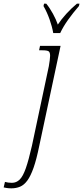

<svg xmlns="http://www.w3.org/2000/svg" viewBox="-151 -786 453 1046"><path d="M-89 240Q-104 240 -115.5 238Q-127 236 -131 235L-124 205Q-107 210 -86 210Q-62 210 -44 192.5Q-26 175 -10.5 131Q5 87 23 8L115 -425Q118 -441 120 -458Q122 -475 122 -482Q122 -501 114 -506.5Q106 -512 79 -512H62L67 -536H179L63 8Q48 82 32 127.5Q16 173 -2 197.5Q-20 222 -41.5 231Q-63 240 -89 240ZM139 -606Q133 -641 119 -680.5Q105 -720 86 -753L89 -766H101Q120 -743 137.5 -711Q155 -679 164 -652Q183 -681 210.5 -711Q238 -741 268 -766H282L279 -753Q247 -716 220.5 -679Q194 -642 177 -606Z"/></svg>

Font: Noto Serif ExtraCondensed ExtraLight
Style: Italic
Weight: 200
Width: 2
Italic angle: -12°
Designer: Monotype Design Team
Foundry: Monotype Imaging Inc.
Version: Version 2.014; ttfautohint (v1.8.4.7-5d5b)